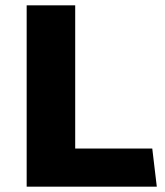

<svg xmlns="http://www.w3.org/2000/svg" viewBox="-20 -700 618 720"><path d="M551 -143H262V-680H80V0H568Z"/></svg>

Font: Catamaran Thin Black
Style: Regular
Weight: 900
Version: Version 2.000